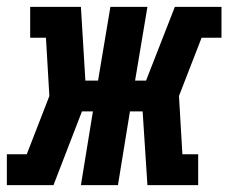

<svg xmlns="http://www.w3.org/2000/svg" viewBox="-46 -540 666 560"><path d="M110 0H-26V-90H32L98 -260L88 -430H42V-520H190L203 -305H240L276 -520H384L348 -305H380L464 -520H600V-430H542L476 -260L486 -90H532V0H384L370 -215H333L298 0H190L225 -215H193Z"/></svg>

Font: Iosevka HT Extrabold Extended
Style: Italic
Weight: 800
Width: 7
Italic angle: -9°
Monospace: yes
Designer: Belleve Invis
Foundry: Belleve Invis
Version: Version 32.3.0; ttfautohint (v1.8.4)